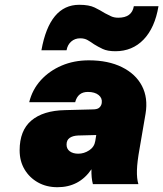

<svg xmlns="http://www.w3.org/2000/svg" viewBox="-20 -769 682 802"><path d="M311 -749Q352 -749 375.5 -737.5Q399 -726 418 -714Q431 -707 444 -701Q457 -695 474 -695Q531 -695 539 -743H642Q627 -653 580 -604Q533 -555 462 -555Q429 -555 409 -564.5Q389 -574 373 -584Q359 -594 346 -601.5Q333 -609 315 -609Q293 -609 277.5 -595.5Q262 -582 258 -559H153Q187 -749 311 -749ZM563 -148Q553 -93 552 -58Q551 -23 558 0H368Q361 -26 362 -62Q311 13 220 13Q174 13 138.5 -7Q103 -27 82.5 -61.5Q62 -96 62 -141Q62 -224 111 -265.5Q160 -307 251 -309L367 -312Q385 -312 393 -318Q401 -324 404 -334L405 -339Q408 -359 392 -372Q376 -385 347 -385Q305 -385 294 -342H102Q115 -395 150.5 -434Q186 -473 237.5 -495Q289 -517 351 -517Q432 -517 489.5 -488.5Q547 -460 573 -410Q599 -360 588 -294ZM258 -165Q258 -147 271.5 -137Q285 -127 307 -127Q331 -127 352.5 -141Q374 -155 378 -180L382 -205L306 -203Q284 -202 271 -193Q258 -184 258 -165Z"/></svg>

Font: Overused Grotesk Black
Style: Italic
Weight: 900
Italic angle: -10°
Version: Version 0.003